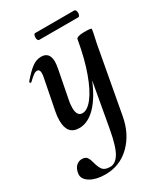

<svg xmlns="http://www.w3.org/2000/svg" viewBox="-196 -600 841 967"><g transform="rotate(-30 225.0 -116.0)"><path d="M6 215Q6 208 7 205Q12 179 26 166.5Q40 154 58 154Q79 154 87.5 166Q96 178 102 202Q109 230 121 245Q133 260 164 260Q194 260 216.5 224Q239 188 256 94L326 -297L342 -380Q343 -386 355 -390Q367 -394 388 -394Q415 -394 422.5 -392.5Q430 -391 430 -388Q430 -378 415 -312L345 70Q328 164 268.5 222.5Q209 281 124 281Q72 281 39 262Q6 243 6 215ZM58 -69Q58 -95 63 -119L98 -297Q101 -312 101 -321Q101 -344 85 -344Q75 -344 63.5 -335.5Q52 -327 33 -309Q31 -307 29 -307Q26 -307 24 -310.5Q22 -314 25 -317Q59 -357 84.5 -376Q110 -395 138 -395Q187 -395 187 -338Q187 -324 182 -297L151 -138Q146 -116 146 -93Q146 -44 178 -44Q207 -44 238 -84Q269 -124 296.5 -200Q324 -276 342 -380L358 -373Q339 -255 304 -168Q269 -81 223.5 -34Q178 13 127 13Q58 13 58 -69ZM162 -493Q162 -501 165 -507Q168 -513 172 -513H400Q405 -513 408 -507Q411 -501 411 -493Q411 -485 408 -479Q405 -473 400 -473H172Q168 -473 165 -479Q162 -485 162 -493Z"/></g></svg>

Font: Cormorant Infant
Style: Bold Italic
Weight: 700
Italic angle: -10°
Designer: Christian Thalmann (Catharsis Fonts)
Foundry: Catharsis Fonts
Version: Version 4.000